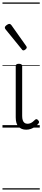

<svg xmlns="http://www.w3.org/2000/svg" viewBox="-20 -1030 341 1550"><path d="M192 17Q171 17 155.5 10.5Q140 4 129 -8Q118 -20 112.5 -38.5Q107 -57 107 -82V-496Q107 -506 113 -510.5Q119 -515 132 -515Q146 -515 152.5 -510.5Q159 -506 159 -496V-94Q159 -74 163.5 -60Q168 -46 177.5 -38.5Q187 -31 202 -31Q213 -31 223 -34.5Q233 -38 243 -45.5Q253 -53 263 -63Q269 -69 275.5 -68Q282 -67 288 -59Q293 -54 295 -48Q297 -42 292 -35Q281 -20 264.5 -8Q248 4 229.5 10.5Q211 17 192 17ZM169 -623Q166 -623 162.5 -625Q159 -627 156 -632L25 -793Q22 -797 20.5 -800Q19 -803 19 -807Q19 -814 25.5 -820.5Q32 -827 40.5 -832Q49 -837 55 -837Q65 -837 72 -827L191 -659Q194 -654 195 -651.5Q196 -649 196 -647Q196 -639 186 -631Q176 -623 169 -623ZM0 490H301V500H0ZM0 -20H301V0H0ZM0 -505H301V-500H0ZM0 -1010H301V-1000H0Z"/></svg>

Font: Playwrite ES Guides
Style: Regular
Weight: 400
Designer: Veronika Burian, José Scaglione
Foundry: TypeTogether
Version: Version 1.003